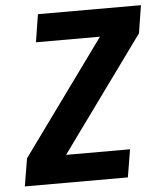

<svg xmlns="http://www.w3.org/2000/svg" viewBox="-53 -781 705 828"><g transform="rotate(-5 300.0 -367.5)"><path d="M21 0 41 -120 400 -615H123L142 -735H588L569 -615L210 -120H487L467 0Z"/></g></svg>

Font: Iosevka Aile Heavy Oblique
Style: Regular
Weight: 900
Italic angle: -9°
Designer: Belleve Invis
Foundry: Belleve Invis
Version: Version 31.1.0; ttfautohint (v1.8.4)